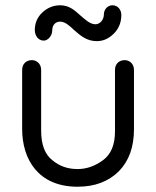

<svg xmlns="http://www.w3.org/2000/svg" viewBox="-20 -692 592 728"><path d="M347 -536C372 -536 393 -546 412 -565C431 -584 440 -608 440 -635C440 -655 427 -672 406 -672C390 -672 374 -658 374 -638C374 -617 359 -600 342 -600C321 -600 303 -618 283 -635C264 -652 243 -672 208 -672C183 -672 161 -663 142 -646C122 -628 112 -605 112 -578C112 -557 125 -538 146 -538C162 -538 178 -557 178 -576C178 -600 193 -610 208 -610C227 -610 244 -594 261 -578C284 -558 308 -536 347 -536ZM416 -194C416 -143 401 -107 371 -85C340 -62 308 -51 274 -51C237 -51 205 -62 178 -85C150 -107 136 -144 136 -197V-427C136 -451 118 -464 101 -464C81 -464 64 -451 64 -427V-203C64 -88 125 16 274 16C340 16 392 -4 431 -43C469 -82 488 -135 488 -202V-427C488 -451 470 -464 453 -464C433 -464 416 -451 416 -427Z"/></svg>

Font: Dongle Light
Style: Regular
Weight: 300
Designer: Yanghee Ryu
Foundry: Yanghee Ryu
Version: Version 2.000